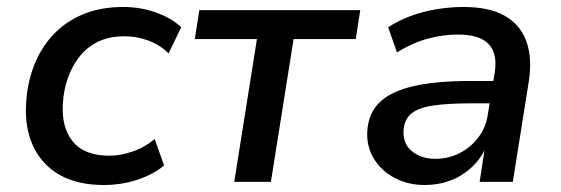

<svg xmlns="http://www.w3.org/2000/svg" viewBox="-20 -521 1608 550"><path d="M278 9Q201 9 150 -20.5Q99 -50 74.5 -103.5Q50 -157 55 -227Q58 -282 77 -332Q96 -382 131 -420Q166 -458 216.5 -479.5Q267 -501 333 -501Q383 -501 427.5 -485Q472 -469 499 -443L463 -368Q439 -392 406 -404.5Q373 -417 336 -417Q293 -417 261 -401.5Q229 -386 207.5 -358.5Q186 -331 174 -296.5Q162 -262 160 -223Q156 -155 189 -115Q222 -75 294 -75Q325 -75 360 -87Q395 -99 423 -123L450 -47Q430 -30 401.5 -17Q373 -4 341.5 2.5Q310 9 278 9Z M651 0 716 -409H538L551 -492H1012L999 -409H821L756 0Z M1197 9Q1149 9 1111 -11Q1073 -31 1051.5 -65.5Q1030 -100 1032 -144Q1035 -196 1067 -227.5Q1099 -259 1163.5 -274Q1228 -289 1326 -289H1406L1396 -225H1331Q1262 -225 1219.5 -218.5Q1177 -212 1157.5 -195Q1138 -178 1136 -147Q1134 -108 1161 -87Q1188 -66 1227 -66Q1264 -66 1296 -82Q1328 -98 1350.5 -127.5Q1373 -157 1378 -197L1397 -312Q1406 -367 1380 -394.5Q1354 -422 1292 -422Q1248 -422 1204.5 -410Q1161 -398 1117 -371L1092 -443Q1121 -462 1156 -475Q1191 -488 1230 -494.5Q1269 -501 1308 -501Q1381 -501 1425.5 -476Q1470 -451 1487.5 -403.5Q1505 -356 1495 -289L1449 0H1354L1370 -106H1375Q1360 -69 1332.5 -43Q1305 -17 1270.5 -4Q1236 9 1197 9Z"/></svg>

Font: Nunito Sans 10pt SemiBold
Style: Italic
Weight: 600
Italic angle: -9°
Designer: Vernon Adams
Foundry: Vernon Adams
Version: Version 3.101;gftools[0.9.27]